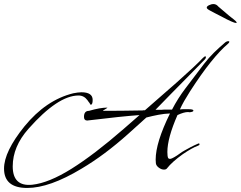

<svg xmlns="http://www.w3.org/2000/svg" viewBox="-44 -799 1192 951"><path d="M91 132Q-24 132 -24 36Q-24 -48 77 -173Q184 -304 319 -337Q330 -339 340 -340.5Q350 -342 359 -342Q415 -342 415 -304Q415 -280 405 -280L401 -286Q400 -288 399 -289.5Q398 -291 396 -293L389 -303Q372 -326 345 -326Q243 -326 97 -161Q19 -73 19 25Q19 126 116 116Q198 107 310 37Q422 -33 568 -160L647 -229Q561 -223 388 -202Q372 -202 372 -220Q372 -250 397 -250Q452 -266 487 -266H488Q488 -264 477 -258Q463 -250 467 -250Q510 -250 558.5 -250.5Q607 -251 662 -252Q664 -253 674 -253L834 -393Q879 -433 910.5 -462.5Q942 -492 961 -512Q969 -520 973 -520Q976 -520 976 -516Q976 -510 970 -504Q951 -485 926.5 -459.5Q902 -434 871 -403Q840 -372 804 -335Q768 -298 726 -255H744Q749 -255 754.5 -255Q760 -255 767 -256H808Q837 -312 875 -362L967 -483Q990 -513 1015.5 -538Q1041 -563 1067 -585Q1077 -595 1087 -595Q1092 -595 1092 -592Q1092 -588 1085 -582Q1047 -550 1000 -491.5Q953 -433 897 -346Q881 -321 868.5 -299Q856 -277 847 -257Q854 -258 860.5 -258Q867 -258 872 -258H892Q914 -258 914 -251Q914 -245 896 -243Q894 -243 891.5 -243.5Q889 -244 887 -244Q867 -244 835 -229Q785 -115 785 -46Q785 -24 789 -16Q792 -12 798 -12Q807 -12 833 -29Q865 -52 869 -53Q883 -61 900 -70Q917 -79 938 -88Q944 -90 944 -85V-83Q944 -80 936 -77Q908 -67 861 -35Q808 3 783 35Q779 41 768 41Q755 41 742 31Q729 21 728 9Q728 4 727.5 0Q727 -4 727 -8Q727 -93 798 -237Q770 -236 741 -230.5Q712 -225 681 -217L590 -135Q533 -84 475.5 -41Q418 2 359 37Q201 132 91 132ZM1126 -685Q1119 -685 1100 -693.5Q1081 -702 1060 -713.5Q1039 -725 1024 -732Q1015 -737 997.5 -746Q980 -755 980 -761Q980 -768 992 -773.5Q1004 -779 1012 -779Q1021 -779 1027 -775.5Q1033 -772 1038 -766Q1047 -759 1061.5 -746Q1076 -733 1091.5 -720.5Q1107 -708 1115 -702Q1119 -699 1123.5 -694.5Q1128 -690 1128 -687Q1128 -685 1126 -685Z"/></svg>

Font: Whisper
Style: Regular
Weight: 400
Designer: Robert E. Leuschke
Foundry: Robert E. Leuschke
Version: Version 1.010; ttfautohint (v1.8.4.7-5d5b)